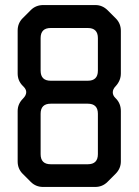

<svg xmlns="http://www.w3.org/2000/svg" viewBox="-20 -732 549 761"><path d="M102 -11Q122 9 151 9H357Q386 9 406 -11L438 -43Q459 -64 459 -92V-292Q459 -322 439 -342L437 -344Q427 -354 427 -366Q427 -379 439 -391Q459 -413 459 -441V-610Q459 -639 439 -659L407 -691Q386 -712 358 -712H152Q122 -712 102 -692L70 -660Q50 -640 50 -611V-441Q50 -412 70 -392L73 -389Q84 -378 84 -367Q84 -354 71 -341Q50 -320 50 -292V-92Q50 -63 70 -43ZM141 -452V-581Q141 -621 181 -621H328Q368 -621 368 -581V-452Q368 -412 328 -412H181Q141 -412 141 -452ZM141 -121V-281Q141 -321 181 -321H328Q368 -321 368 -281V-121Q368 -81 328 -81H181Q141 -81 141 -121Z"/></svg>

Font: WD-XL Lubrifont TC
Style: Regular
Weight: 400
Designer: [WD-XL Lubrifont] Copyright 2020-2022 (c) NightFurySL2001, Skr-ZERO; [ZCOOL QingKe HuangYou] Copyright 2018-2022 (c) The
Version: Version 2.001;hotconv 1.1.1;makeotfexe 2.6.0